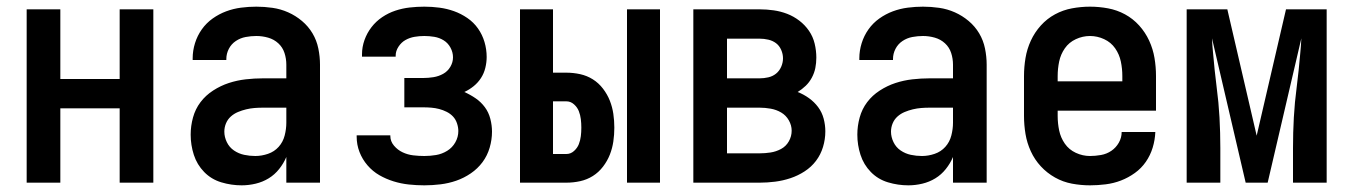

<svg xmlns="http://www.w3.org/2000/svg" viewBox="-20 -548 4040 576"><path d="M60 0V-520H161V-311H339V-520H440V0H339V-223H161V0Z M705 8Q674 8 644 -1Q614 -10 592.5 -32Q571 -54 561.5 -83.5Q552 -113 552 -144Q552 -170 559 -195.5Q566 -221 581.5 -241.5Q597 -262 619.5 -276.5Q642 -291 666.5 -299Q691 -307 717 -310Q743 -313 769 -313H839V-354Q839 -372 833.5 -389Q828 -406 815 -418Q802 -430 784.5 -435Q767 -440 749 -440Q733 -440 717 -437Q701 -434 687.5 -425Q674 -416 666.5 -401.5Q659 -387 659 -371V-368H558V-373Q558 -396 565 -418.5Q572 -441 585.5 -460Q599 -479 618 -492.5Q637 -506 658.5 -514Q680 -522 703 -525Q726 -528 749 -528Q773 -528 797.5 -524.5Q822 -521 844.5 -511Q867 -501 886 -485Q905 -469 917.5 -448Q930 -427 935 -402.5Q940 -378 940 -354V0H839V-77Q831 -58 817.5 -41Q804 -24 786 -13Q768 -2 747 3Q726 8 705 8ZM746 -80Q765 -80 784 -86.5Q803 -93 816 -107.5Q829 -122 834 -141.5Q839 -161 839 -180V-225H769Q756 -225 743.5 -224Q731 -223 718.5 -220Q706 -217 694 -212Q682 -207 672.5 -198.5Q663 -190 658 -178Q653 -166 653 -153Q653 -137 660.5 -121.5Q668 -106 682 -96.5Q696 -87 712.5 -83.5Q729 -80 746 -80Z M1253 8Q1230 8 1206.5 5.5Q1183 3 1160.5 -4Q1138 -11 1118 -22.5Q1098 -34 1082.5 -52Q1067 -70 1058.5 -92Q1050 -114 1050 -138V-142H1151V-140Q1151 -124 1162 -111Q1173 -98 1188 -91Q1203 -84 1219.5 -82Q1236 -80 1253 -80Q1271 -80 1288.5 -83Q1306 -86 1321.5 -95.5Q1337 -105 1346 -121Q1355 -137 1355 -155Q1355 -166 1351 -178Q1347 -190 1339 -198.5Q1331 -207 1320 -212.5Q1309 -218 1297.5 -221Q1286 -224 1274 -225Q1262 -226 1250 -226H1193V-314H1250Q1265 -314 1280.5 -316.5Q1296 -319 1309.5 -326.5Q1323 -334 1331 -347.5Q1339 -361 1339 -376Q1339 -391 1331.5 -405Q1324 -419 1311 -427Q1298 -435 1283 -437.5Q1268 -440 1253 -440Q1238 -440 1223.5 -437.5Q1209 -435 1196.5 -428Q1184 -421 1175.5 -408Q1167 -395 1167 -381V-378H1066V-385Q1066 -407 1073.5 -428Q1081 -449 1094.5 -466.5Q1108 -484 1126.5 -496.5Q1145 -509 1166 -516Q1187 -523 1209 -525.5Q1231 -528 1253 -528Q1276 -528 1298.5 -525Q1321 -522 1342 -514.5Q1363 -507 1382 -494Q1401 -481 1414 -462.5Q1427 -444 1433.5 -422Q1440 -400 1440 -377Q1440 -361 1436 -344.5Q1432 -328 1423 -314Q1414 -300 1401 -289.5Q1388 -279 1373 -272Q1391 -264 1407 -253Q1423 -242 1434.5 -226.5Q1446 -211 1451 -191.5Q1456 -172 1456 -153Q1456 -129 1449 -105Q1442 -81 1427.5 -61.5Q1413 -42 1392.5 -28Q1372 -14 1349 -6Q1326 2 1301.5 5Q1277 8 1253 8Z M1861 0V-520H1960V0ZM1540 0V-520H1639V-330H1679Q1700 -330 1720.5 -325.5Q1741 -321 1758.5 -310Q1776 -299 1789 -282Q1802 -265 1809.5 -246Q1817 -227 1820 -206.5Q1823 -186 1823 -165Q1823 -144 1820 -123.5Q1817 -103 1809.5 -84Q1802 -65 1789 -48Q1776 -31 1758.5 -20Q1741 -9 1720.5 -4.5Q1700 0 1679 0ZM1679 -86Q1692 -86 1702 -95Q1712 -104 1716.5 -115.5Q1721 -127 1722.5 -139.5Q1724 -152 1724 -165Q1724 -178 1722.5 -190.5Q1721 -203 1716.5 -214.5Q1712 -226 1702 -235Q1692 -244 1679 -244H1639V-86Z M2060 0V-520H2259Q2280 -520 2301 -517Q2322 -514 2341.5 -506.5Q2361 -499 2378 -486Q2395 -473 2407 -455.5Q2419 -438 2424 -417Q2429 -396 2429 -375Q2429 -359 2426 -344Q2423 -329 2415.5 -315Q2408 -301 2397 -290.5Q2386 -280 2373 -272Q2391 -265 2407 -253.5Q2423 -242 2434.5 -226.5Q2446 -211 2451 -192Q2456 -173 2456 -154Q2456 -130 2449 -107Q2442 -84 2428 -65.5Q2414 -47 2394 -34Q2374 -21 2351.5 -13.5Q2329 -6 2305.5 -3Q2282 0 2259 0ZM2161 -313H2259Q2272 -313 2285 -316Q2298 -319 2308 -327Q2318 -335 2323.5 -347.5Q2329 -360 2329 -373Q2329 -386 2323.5 -398.5Q2318 -411 2308 -418.5Q2298 -426 2285 -429Q2272 -432 2259 -432H2161ZM2259 -88Q2275 -88 2291.5 -90.5Q2308 -93 2323 -101Q2338 -109 2346.5 -124Q2355 -139 2355 -156Q2355 -172 2346.5 -187Q2338 -202 2323.5 -210.5Q2309 -219 2292 -222Q2275 -225 2259 -225H2161V-88Z M2705 8Q2674 8 2644 -1Q2614 -10 2592.5 -32Q2571 -54 2561.5 -83.5Q2552 -113 2552 -144Q2552 -170 2559 -195.5Q2566 -221 2581.5 -241.5Q2597 -262 2619.5 -276.5Q2642 -291 2666.5 -299Q2691 -307 2717 -310Q2743 -313 2769 -313H2839V-354Q2839 -372 2833.5 -389Q2828 -406 2815 -418Q2802 -430 2784.5 -435Q2767 -440 2749 -440Q2733 -440 2717 -437Q2701 -434 2687.5 -425Q2674 -416 2666.5 -401.5Q2659 -387 2659 -371V-368H2558V-373Q2558 -396 2565 -418.5Q2572 -441 2585.5 -460Q2599 -479 2618 -492.5Q2637 -506 2658.5 -514Q2680 -522 2703 -525Q2726 -528 2749 -528Q2773 -528 2797.5 -524.5Q2822 -521 2844.5 -511Q2867 -501 2886 -485Q2905 -469 2917.5 -448Q2930 -427 2935 -402.5Q2940 -378 2940 -354V0H2839V-77Q2831 -58 2817.5 -41Q2804 -24 2786 -13Q2768 -2 2747 3Q2726 8 2705 8ZM2746 -80Q2765 -80 2784 -86.5Q2803 -93 2816 -107.5Q2829 -122 2834 -141.5Q2839 -161 2839 -180V-225H2769Q2756 -225 2743.5 -224Q2731 -223 2718.5 -220Q2706 -217 2694 -212Q2682 -207 2672.5 -198.5Q2663 -190 2658 -178Q2653 -166 2653 -153Q2653 -137 2660.5 -121.5Q2668 -106 2682 -96.5Q2696 -87 2712.5 -83.5Q2729 -80 2746 -80Z M3250 8Q3223 8 3196 3Q3169 -2 3145 -15.5Q3121 -29 3102.5 -49Q3084 -69 3072.5 -94Q3061 -119 3056.5 -146Q3052 -173 3052 -200V-320Q3052 -347 3056.5 -374Q3061 -401 3072.5 -426Q3084 -451 3102.5 -471.5Q3121 -492 3145 -505Q3169 -518 3196 -523Q3223 -528 3250 -528Q3277 -528 3304 -523Q3331 -518 3355 -505Q3379 -492 3397.5 -471.5Q3416 -451 3427.5 -426Q3439 -401 3443.5 -374Q3448 -347 3448 -320V-216H3153V-200Q3153 -178 3157.5 -156.5Q3162 -135 3174.5 -117Q3187 -99 3207.5 -89.5Q3228 -80 3250 -80Q3266 -80 3283 -83Q3300 -86 3314 -95.5Q3328 -105 3336.5 -120Q3345 -135 3345 -152H3446Q3445 -128 3438 -105Q3431 -82 3417.5 -62.5Q3404 -43 3384.5 -29Q3365 -15 3343 -6.5Q3321 2 3297 5Q3273 8 3250 8ZM3347 -304V-320Q3347 -342 3342.5 -363.5Q3338 -385 3325.5 -403Q3313 -421 3292.5 -430.5Q3272 -440 3250 -440Q3228 -440 3207.5 -430.5Q3187 -421 3174.5 -403Q3162 -385 3157.5 -363.5Q3153 -342 3153 -320V-304Z M3540 0V-520H3662L3750 -141L3838 -520H3960V0H3859V-104Q3859 -150 3861.5 -195.5Q3864 -241 3870 -286L3876 -338Q3878 -362 3880.5 -385.5Q3883 -409 3884 -433L3783 0H3717L3616 -433Q3617 -409 3619.5 -385.5Q3622 -362 3624 -338L3630 -286Q3636 -241 3638.5 -195.5Q3641 -150 3641 -104V0Z"/></svg>

Font: Iosevka Term Semibold
Style: Regular
Weight: 600
Monospace: yes
Designer: Belleve Invis
Foundry: Belleve Invis
Version: Version 31.4.0